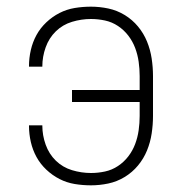

<svg xmlns="http://www.w3.org/2000/svg" viewBox="-20 -548 540 576"><path d="M253 8Q228 8 204 4Q180 0 158.5 -11Q137 -22 119 -39Q101 -56 89.5 -77Q78 -98 72.5 -122Q67 -146 67 -170Q67 -171 67 -171Q67 -171 67 -172H107Q107 -172 107 -171.5Q107 -171 107 -171Q107 -142 117 -114Q127 -86 147.5 -66Q168 -46 196 -37.5Q224 -29 253 -29Q274 -29 295 -33.5Q316 -38 334 -50Q352 -62 365 -79Q378 -96 385.5 -116Q393 -136 396 -157.5Q399 -179 399 -200V-242H196V-278H399V-320Q399 -341 396 -362.5Q393 -384 385.5 -404Q378 -424 365 -441Q352 -458 334 -470Q316 -482 295 -486.5Q274 -491 253 -491Q224 -491 196 -482.5Q168 -474 147.5 -454Q127 -434 117 -406Q107 -378 107 -349Q107 -349 107 -348.5Q107 -348 107 -348H67Q67 -349 67 -349Q67 -349 67 -350Q67 -374 72.5 -398Q78 -422 89.5 -443Q101 -464 119 -481Q137 -498 158.5 -509Q180 -520 204 -524Q228 -528 253 -528Q279 -528 305 -522.5Q331 -517 354 -503Q377 -489 394 -468.5Q411 -448 421 -423.5Q431 -399 435 -372.5Q439 -346 439 -320V-200Q439 -174 435 -147.5Q431 -121 421 -96.5Q411 -72 394 -51.5Q377 -31 354 -17Q331 -3 305 2.5Q279 8 253 8Z"/></svg>

Font: Iosevka SS04 Extralight
Style: Regular
Weight: 200
Monospace: yes
Designer: Belleve Invis
Foundry: Belleve Invis
Version: Version 19.0.0; ttfautohint (v1.8.4)